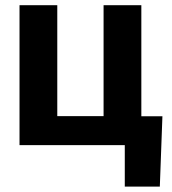

<svg xmlns="http://www.w3.org/2000/svg" viewBox="-20 -548 649 725"><path d="M53.7 -528.3H196.3V-109.4H371.1V-528.3H513.7V-108.9H593.3L583.5 156.7H451.2V0H53.7Z"/></svg>

Font: Roboto Web
Style: Bold
Weight: 700
Designer: Google
Version: Version 1.200310; 2013